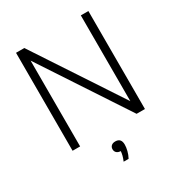

<svg xmlns="http://www.w3.org/2000/svg" viewBox="-221 -884 1167 1256"><g transform="rotate(-30 362.5 -255.5)"><path d="M89.5 0V-740H152L579 -92V-740H636V0H573L146.5 -648V0ZM343 229Q352 207.5 356.2 191Q360.5 174.5 361.5 159.5Q342 159 331.2 149Q320.5 139 320.5 122.5Q320.5 106.5 331.2 96.5Q342 86.5 361.5 86.5Q405.5 86.5 405.5 135.5Q405.5 155.5 399.2 180.8Q393 206 380.5 229Z"/></g></svg>

Font: Encode Sans Lt
Style: Regular
Weight: 300
Designer: Multiple Designers
Foundry: Impallari Type
Version: Version 3.002; ttfautohint (v1.8.3) -l 8 -r 50 -G 200 -x 14 